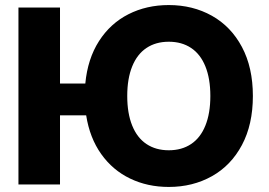

<svg xmlns="http://www.w3.org/2000/svg" viewBox="-20 -737 1075 767"><path d="M219.7 -403.3H320.8Q330.1 -502 375.5 -572.8Q420.9 -643.6 493.2 -680.2Q565.4 -716.8 654.3 -716.8Q750 -716.8 826.4 -674.1Q902.8 -631.3 946.5 -549.3Q990.2 -467.3 990.2 -353.5Q990.2 -239.7 946.5 -157.7Q902.8 -75.7 826.4 -33Q750 9.8 654.3 9.8Q569.3 9.8 499.8 -23.7Q430.2 -57.1 384.3 -121.6Q338.4 -186 324.2 -276.4H219.7V0H53.7V-707H219.7ZM654.3 -570.3Q602.5 -570.3 565.2 -545.4Q527.8 -520.5 508.1 -471.7Q488.3 -422.9 488.3 -353.5Q488.3 -284.2 508.1 -235.4Q527.8 -186.5 565.2 -161.6Q602.5 -136.7 654.3 -136.7Q706.1 -136.7 743.4 -161.6Q780.8 -186.5 800.5 -235.4Q820.3 -284.2 820.3 -353.5Q820.3 -422.9 800.5 -471.7Q780.8 -520.5 743.4 -545.4Q706.1 -570.3 654.3 -570.3Z"/></svg>

Font: Pretendard GOV ExtraBold
Style: Regular
Weight: 800
Designer: Base glyphs from Inter by Rasmus Andersson; Hangeul glyphs from Noto Sans CJK(Source Han Sans) by Jang Soo-young and Kan
Foundry: Kil Hyung-jin
Version: Version 1.309